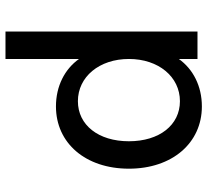

<svg xmlns="http://www.w3.org/2000/svg" viewBox="-48 -508 756 700"><g transform="rotate(90 330.0 -158.0)"><path d="M95 200H195V-68C232 -16 294 16 368 16C502 16 595 -92 595 -250C595 -407 502 -516 368 -516C294 -516 232 -484 195 -432V-500H95ZM195 -250C195 -358 260 -436 349 -436C436 -436 495 -361 495 -250C495 -139 436 -64 349 -64C260 -64 195 -142 195 -250Z"/></g></svg>

Font: Uncut Plan8
Style: Regular
Weight: 400
Designer: Kasper Nordkvist
Foundry: UNCUT.wtf
Version: Version 1.002;Glyphs 3.1.2 (3151)